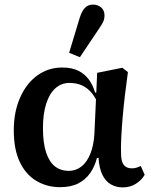

<svg xmlns="http://www.w3.org/2000/svg" viewBox="-20 -802 657 836"><path d="M241 13Q185 13 139 -14Q93 -41 66.5 -96Q40 -151 40 -234Q40 -315 67.5 -377Q95 -439 142.5 -473.5Q190 -508 251 -508Q293 -508 321 -494Q349 -480 367 -455.5Q385 -431 394 -399H425L413 -335Q400 -371 381.5 -394.5Q363 -418 338.5 -429.5Q314 -441 283 -441Q247 -441 221 -417.5Q195 -394 181 -350Q167 -306 167 -244Q167 -179 181 -137.5Q195 -96 220 -77Q245 -58 279 -58Q310 -58 334 -76.5Q358 -95 373 -131.5Q388 -168 391 -219L399 -393L403 -485L513 -507L537 -488Q530 -439 524 -388Q518 -337 514 -290Q510 -243 508 -203Q506 -163 507 -135Q507 -100 518.5 -84.5Q530 -69 554 -69Q567 -69 576.5 -72.5Q586 -76 593 -79L610 -41Q597 -18 572 -2Q547 14 514 14Q487 14 464 1.5Q441 -11 426.5 -39.5Q412 -68 409 -115L402 -114Q393 -78 373 -49Q353 -20 321 -3.5Q289 13 241 13ZM281 -572 326 -721Q336 -754 350 -768Q364 -782 384 -782Q406 -782 420.5 -769.5Q435 -757 435 -735Q435 -718 428 -704.5Q421 -691 407 -671L328 -553Z"/></svg>

Font: Source Serif 4 SemiBold
Style: Regular
Weight: 600
Designer: Frank Grießhammer
Foundry: Adobe Systems Incorporated
Version: Version 4.004;hotconv 1.0.116;makeotfexe 2.5.65601